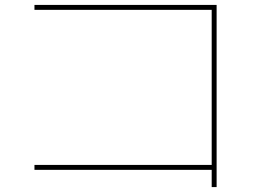

<svg xmlns="http://www.w3.org/2000/svg" viewBox="-20 -730 1040 780"><path d="M840 30V-40H120V-60H840V-690H120V-710H860V30Z"/></svg>

Font: M PLUS 1 Thin Thin
Style: Regular
Weight: 250
Version: Version 1.001